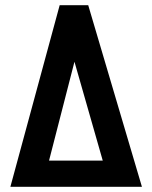

<svg xmlns="http://www.w3.org/2000/svg" viewBox="-20 -720 585 740"><path d="M527 0 320 -700H210L20 0ZM169 -101 267 -482 376 -101Z"/></svg>

Font: Advent Pro
Style: Regular
Weight: 400
Designer: VivaRado, Andreas Kalpakidis
Foundry: VivaRado, Andreas Kalpakidis
Version: Version 3.000